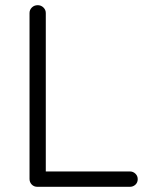

<svg xmlns="http://www.w3.org/2000/svg" viewBox="-20 -720 572 740"><path d="M137.5 -59.2H480.5Q493 -59.2 501.9 -50.6Q510.8 -42 510.8 -29.5Q510.8 -16.5 501.9 -8.2Q493 0 480.5 0H124Q110.8 0 102.2 -8.9Q93.8 -17.8 93.8 -30.2V-669.8Q93.8 -682.2 102.8 -691.1Q111.8 -700 125.5 -700Q138.2 -700 147.4 -691.1Q156.5 -682.2 156.5 -669.8V-41.5Z"/></svg>

Font: Quicksand Variable Light
Style: Regular
Weight: 300
Designer: Andrew Paglinawan
Foundry: Andrew Paglinawan
Version: Version 3.004